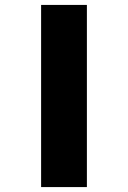

<svg xmlns="http://www.w3.org/2000/svg" viewBox="-20 -760 520 780"><path d="M147 0V-740H333V0Z"/></svg>

Font: Lexend Giga ExtraBold
Style: Regular
Weight: 800
Designer: Bonnie Shaver-Troup, Thomas Jockin
Foundry: Lexend
Version: Version 1.007